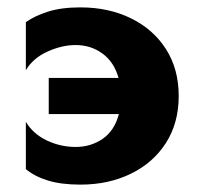

<svg xmlns="http://www.w3.org/2000/svg" viewBox="-20 -490 534 520"><path d="M112 -279H301Q289 -322 257.5 -345Q226 -368 185 -368Q148 -368 109 -350.5Q70 -333 50 -300V-430Q74 -447 110 -458.5Q146 -470 198 -470Q274 -470 334.5 -440.5Q395 -411 429.5 -357Q464 -303 464 -230Q464 -157 429.5 -103Q395 -49 334.5 -19.5Q274 10 198 10Q146 10 110 -1Q74 -12 50 -32V-160Q70 -127 107 -109.5Q144 -92 185 -92Q226 -92 258 -114Q290 -136 302 -181H112Z"/></svg>

Font: Jost*
Style: Bold
Weight: 700
Version: Version 3.7